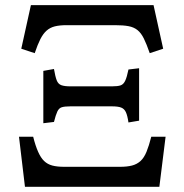

<svg xmlns="http://www.w3.org/2000/svg" viewBox="-20 -720 711 740"><path d="M76.2 0 53.2 -192.9H107.9Q116.7 -157.7 127 -134.8Q137.2 -111.8 150.1 -99.4Q163.1 -86.9 181.6 -82Q200.2 -77.1 227.1 -77.1H442.9Q469.7 -77.1 488.8 -82Q507.8 -86.9 521.5 -99.4Q535.2 -111.8 544.7 -135Q554.2 -158.2 563 -192.9H618.2L594.2 0ZM147 -245.1V-446.8L188 -454.1Q192.9 -425.3 198.5 -410.6Q204.1 -396 216.6 -391.6Q229 -387.2 251 -387.2H412.1Q434.1 -387.2 445.1 -391.1Q456.1 -395 462.6 -408.9Q469.2 -422.9 475.1 -452.1L516.1 -457V-254.9L475.1 -248Q471.2 -274.9 465.1 -287.8Q459 -300.8 447 -305.4Q435.1 -310.1 412.1 -310.1H251Q229 -310.1 218 -306.6Q207 -303.2 200.9 -290Q194.8 -276.9 188 -250ZM113.8 -515.1 62 -532.2 99.1 -700.2H571.8L608.9 -532.2L557.1 -515.1Q544.9 -550.3 534.4 -571.5Q523.9 -592.8 510 -604Q496.1 -615.2 475.6 -619.1Q455.1 -623 422.9 -623H236.8Q210 -623 191.4 -618.4Q172.9 -613.8 159.4 -601.8Q146 -589.8 135.5 -569.1Q125 -548.3 113.8 -515.1Z"/></svg>

Font: Literata
Style: Regular
Weight: 400
Designer: Latin by Veronika Burian and Jose Scaglione. Greek by Irene Vlachou. Cyrillic by Vera Evstafieva.
Foundry: TypeTogether
Version: Version 3.002